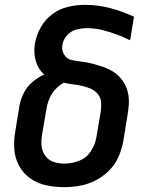

<svg xmlns="http://www.w3.org/2000/svg" viewBox="-20 -763 616 791"><path d="M245 8Q277 8 310 2Q343 -4 374 -20Q405 -36 430 -61Q455 -86 468.5 -117.5Q482 -149 488 -182L505 -287Q509 -309 510.5 -331Q512 -353 508.5 -374Q505 -395 495.5 -413.5Q486 -432 472 -446.5Q458 -461 440 -471.5Q422 -482 402 -488.5Q382 -495 361.5 -500.5Q341 -506 320 -508.5Q299 -511 277.5 -515Q256 -519 244.5 -537.5Q233 -556 237 -578Q240 -599 256 -617Q272 -635 294 -641Q316 -647 337 -647Q370 -647 400.5 -639.5Q431 -632 459.5 -621.5Q488 -611 516 -597L532 -694Q485 -716 434.5 -729.5Q384 -743 330 -743Q296 -743 261 -735Q226 -727 196 -705Q166 -683 148 -650.5Q130 -618 124 -584Q120 -560 122.5 -536.5Q125 -513 135 -492Q145 -471 162 -456Q136 -444 113.5 -425Q91 -406 78 -380Q65 -354 60 -327L43 -222Q36 -184 39 -147Q42 -110 59 -79Q76 -48 105.5 -27.5Q135 -7 171 0.5Q207 8 245 8ZM245 -89Q222 -89 201 -96Q180 -103 167 -120.5Q154 -138 151.5 -160.5Q149 -183 153 -206L171 -312Q174 -333 182.5 -354Q191 -375 206.5 -393Q222 -411 243 -422Q261 -418 280.5 -415.5Q300 -413 318.5 -409Q337 -405 354 -397.5Q371 -390 383 -375.5Q395 -361 396.5 -342Q398 -323 395 -303L377 -197Q372 -167 354 -139.5Q336 -112 305.5 -100.5Q275 -89 245 -89Z"/></svg>

Font: Iosevka Sparkle SmBdObl
Style: Regular
Weight: 600
Italic angle: -9°
Designer: Belleve Invis
Foundry: Belleve Invis
Version: Version 4.5.0; ttfautohint (v1.8.3)